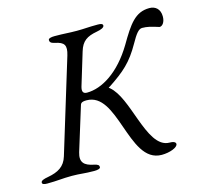

<svg xmlns="http://www.w3.org/2000/svg" viewBox="-120 -775 948 899"><g transform="rotate(-15 354.5 -325.5)"><path d="M557 14C596 14 636 -1 636 -18C636 -25 629 -32 607 -32C549 -32 519 -101 491 -177C466 -245 443 -317 403 -350C395 -356 397 -353 406 -359C481 -409 521 -443 566 -523C589 -564 604 -584 621 -584C646 -584 664 -579 702 -567C716 -567 729 -584 729 -611C729 -647 707 -665 678 -665C609 -665 576 -616 524 -527C455 -412 367 -358 294 -358C274 -358 270 -371 276 -392L324 -550C338 -597 363 -613 412 -622C435 -626 449 -633 449 -642C449 -650 441 -653 425 -653C375 -653 363 -650 323 -650C281 -650 265 -653 215 -653C199 -653 185 -650 185 -642C185 -633 189 -626 209 -622C253 -613 264 -597 250 -550L112 -98C98 -51 65 -33 16 -24C-7 -20 -20 -15 -20 -6C-20 2 -12 5 4 5C54 5 77 0 124 0C166 0 182 5 232 5C248 5 262 2 262 -6C262 -15 257 -20 237 -24C193 -33 172 -51 186 -98L250 -305C253 -315 254 -324 282 -324C356 -324 385 -245 414 -163C445 -76 474 14 557 14Z"/></g></svg>

Font: EB Garamond
Style: Italic
Weight: 400
Italic angle: -17.2°
Designer: Georg Duffner and Octavio Pardo
Foundry: Georg Duffner
Version: Version 1.000;PS 001.000;hotconv 1.0.88;makeotf.lib2.5.64775